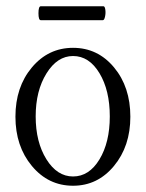

<svg xmlns="http://www.w3.org/2000/svg" viewBox="-20 -576 461 607"><path d="M108.9 -512.2Q101.6 -512.2 101.6 -534.2Q101.6 -556.2 108.9 -556.2H307.1Q311.5 -556.2 313 -545.2Q314.5 -534.2 312 -523.2Q309.6 -512.2 305.2 -512.2ZM210.9 11.2Q132.8 11.2 80.8 -51.3Q28.8 -113.8 28.8 -207Q28.8 -300.8 80.8 -362.8Q132.8 -424.8 210.9 -424.8Q289.1 -424.8 340.6 -362.8Q392.1 -300.8 392.1 -207Q392.1 -113.8 340.3 -51.3Q288.6 11.2 210.9 11.2ZM210.9 -18.1Q261.7 -18.1 294.4 -72Q327.1 -126 327.1 -208Q327.1 -290.5 294.4 -344.7Q261.7 -398.9 210.9 -398.9Q161.1 -398.9 127 -344Q92.8 -289.1 92.8 -208Q92.8 -127 126.7 -72.5Q160.6 -18.1 210.9 -18.1Z"/></svg>

Font: Junicode SmCond Light
Style: Regular
Weight: 300
Width: 4
Designer: Peter S. Baker
Version: Version 2.206